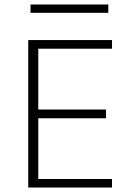

<svg xmlns="http://www.w3.org/2000/svg" viewBox="-20 -837 558 857"><path d="M116.2 -816.9V-779.8H463.4V-816.9ZM150.9 -38.1V-309.1H453.1V-348.1H150.9V-619.6H480V-658.2H106V0H480V-38.1Z"/></svg>

Font: Estedad ExtraLight
Style: Regular
Weight: 200
Designer: Amin Abedi
Version: Version 7.3